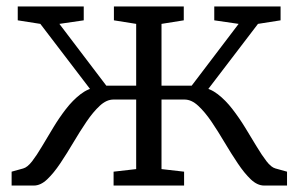

<svg xmlns="http://www.w3.org/2000/svg" viewBox="-20 -575 926 595"><path d="M16 0V-43L52 -53Q65 -56.5 79.5 -75.2Q94 -94 110.2 -121.5Q126.5 -149 144.8 -179.2Q163 -209.5 184.2 -237Q205.5 -264.5 229.5 -283Q253.5 -301.5 281 -305V-270.5L105 -501L35 -512V-555H239.5V-512L164 -501L309.5 -309.5H402V-501L333 -512V-555H549.5V-512L480.5 -501V-309.5H574L719.5 -501L644 -512V-555H849.5V-512L779.5 -501L603.5 -270.5V-305Q631 -301.5 655 -283Q679 -264.5 700.2 -237Q721.5 -209.5 740 -179.2Q758.5 -149 775 -121.5Q791.5 -94 806 -75.2Q820.5 -56.5 833.5 -53L869.5 -43V0H798.5Q777.5 0 757.2 -19.2Q737 -38.5 716.8 -68.8Q696.5 -99 676.2 -133.2Q656 -167.5 635.5 -197.8Q615 -228 594.2 -247.2Q573.5 -266.5 552 -266.5H480.5V-51L550.5 -43V0H332V-43L402 -51V-266.5H331.5Q310 -266.5 289.2 -247.2Q268.5 -228 248 -197.8Q227.5 -167.5 207.2 -133.2Q187 -99 166.8 -68.8Q146.5 -38.5 126.2 -19.2Q106 0 85 0Z"/></svg>

Font: Merriweather Light
Style: Regular
Weight: 300
Designer: Eben Sorkin
Foundry: Eben Sorkin
Version: Version 2.100